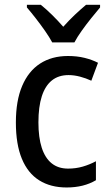

<svg xmlns="http://www.w3.org/2000/svg" viewBox="-20 -786 462 815"><path d="M262.7 9.8Q194.8 9.8 146.5 -20.5Q98.1 -50.8 72.8 -112.1Q47.4 -173.3 47.4 -266.1Q47.4 -358.4 74 -421.1Q100.6 -483.9 150.1 -516.1Q199.7 -548.3 268.6 -548.3Q307.1 -548.3 339.4 -540.3Q371.6 -532.2 396 -519.5L367.7 -443.4Q344.7 -454.1 319.6 -460.7Q294.4 -467.3 271 -467.3Q228.5 -467.3 200.2 -444.6Q171.9 -421.9 157.5 -377.4Q143.1 -333 143.1 -266.6Q143.1 -202.6 157.2 -158.9Q171.4 -115.2 199.2 -92.8Q227.1 -70.3 269 -70.3Q302.2 -70.3 331.5 -78.9Q360.8 -87.4 387.2 -101.6V-21Q361.8 -5.9 330.6 2Q299.3 9.8 262.7 9.8ZM201.7 -606Q189.9 -627.9 171.4 -654.5Q152.8 -681.2 132.3 -707.5Q111.8 -733.9 94.2 -754.4V-765.6H153.3Q175.3 -748 200.4 -723.4Q225.6 -698.7 248.5 -672.4Q273.9 -700.7 297.1 -722.7Q320.3 -744.6 345.2 -765.6H404.8V-754.4Q388.2 -734.9 367.2 -708.7Q346.2 -682.6 326.9 -655.5Q307.6 -628.4 295.9 -606Z"/></svg>

Font: Open Sans SemiCondensed Medium
Style: Regular
Weight: 500
Width: 4
Designer: Monotype Design Team
Foundry: Monotype Imaging Inc.
Version: Version 3.000